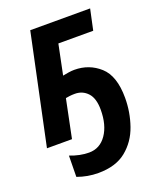

<svg xmlns="http://www.w3.org/2000/svg" viewBox="-171 -819 980 1175"><g transform="rotate(-20 318.5 -232.0)"><path d="M263 250Q378 250 446 194.5Q514 139 544 52.5Q574 -34 574 -127Q574 -270 505 -332Q436 -394 340 -394Q323 -394 303 -391Q283 -388 264 -384L304 -579H531L560 -714H170L19 0H182L233 -249Q243 -251 258.5 -253Q274 -255 293 -255Q343 -255 376 -219.5Q409 -184 409 -110Q409 -10 366.5 51.5Q324 113 253 113Q194 113 130 88L128 226Q194 250 263 250Z"/></g></svg>

Font: Noto Sans Display Extra
Style: Italic
Weight: 800
Italic angle: -12°
Designer: Monotype Design Team
Foundry: Monotype Imaging Inc.
Version: Version 1.900